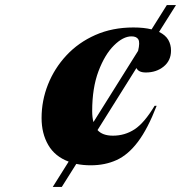

<svg xmlns="http://www.w3.org/2000/svg" viewBox="-20 -735 740 755"><path d="M187.5 0 250 -99.5Q196 -119.5 169.8 -164.8Q143.5 -210 143.5 -271Q143.5 -339.5 168.8 -403Q194 -466.5 241.2 -517.2Q288.5 -568 355.2 -597.5Q422 -627 504.5 -627Q546 -627 576 -619.5L636 -715H672L605.5 -609.5Q631 -597 641.8 -578.2Q652.5 -559.5 652.5 -536Q652.5 -497 623.8 -473.5Q595 -450 553.5 -450Q524.5 -450 516.5 -467.5L363.5 -223.5Q383 -201.5 424 -201.5Q471 -201.5 509.2 -226.5Q547.5 -251.5 588 -319H596Q561 -228.5 522.5 -177.5Q484 -126.5 438.8 -105.8Q393.5 -85 337 -85Q306.5 -85 280 -90.5L223 0ZM497 -592Q464 -592 428 -556.2Q392 -520.5 367.2 -454.8Q342.5 -389 342.5 -298.5Q342.5 -273 347.5 -255L523 -535Q531 -568 524 -580Q517 -592 497 -592Z"/></svg>

Font: Newsreader 72pt ExtraBold
Style: Italic
Weight: 800
Italic angle: -17°
Designer: Hugues Gentile
Foundry: Production Type
Version: Version 1.003; ttfautohint (v1.8.3)